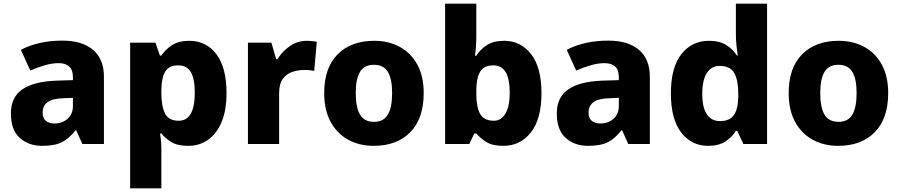

<svg xmlns="http://www.w3.org/2000/svg" viewBox="-20 -780 4875 1040"><path d="M318 -560Q425 -560 484 -510Q543 -460 543 -364V0H426L393 -74H389Q354 -29 315 -9.5Q276 10 208 10Q135 10 87 -33Q39 -76 39 -166Q39 -253 100.5 -295.5Q162 -338 281 -343L375 -346V-362Q375 -402 354.5 -420Q334 -438 298 -438Q262 -438 223 -426.5Q184 -415 144 -398L93 -510Q138 -534 195 -547Q252 -560 318 -560ZM324 -248Q261 -246 236 -225.5Q211 -205 211 -170Q211 -139 229 -125Q247 -111 275 -111Q317 -111 346 -136.5Q375 -162 375 -206V-250Z M1005 -559Q1097 -559 1152 -486.5Q1207 -414 1207 -276Q1207 -182 1180 -118.5Q1153 -55 1106.5 -22.5Q1060 10 1000 10Q941 10 907.5 -11Q874 -32 854 -57H847Q850 -38 852 -17Q854 4 854 28V240H685V-549H822L846 -479H854Q875 -511 911 -535Q947 -559 1005 -559ZM946 -426Q895 -426 875 -392.5Q855 -359 854 -292V-277Q854 -204 874 -165Q894 -126 948 -126Q1035 -126 1035 -278Q1035 -355 1013 -390.5Q991 -426 946 -426Z M1642 -559Q1655 -559 1671 -557.5Q1687 -556 1696 -554L1682 -396Q1673 -398 1659 -399.5Q1645 -401 1628 -401Q1596 -401 1564.5 -391Q1533 -381 1512.5 -353.5Q1492 -326 1492 -275V0H1323V-549H1450L1476 -459H1483Q1507 -500 1549 -529.5Q1591 -559 1642 -559Z M2275 -276Q2275 -138 2202.5 -64Q2130 10 2004 10Q1926 10 1865.5 -23.5Q1805 -57 1770.5 -120.5Q1736 -184 1736 -276Q1736 -412 1808.5 -485.5Q1881 -559 2007 -559Q2085 -559 2145.5 -526Q2206 -493 2240.5 -430Q2275 -367 2275 -276ZM1907 -276Q1907 -199 1930 -159.5Q1953 -120 2006 -120Q2058 -120 2081 -159.5Q2104 -199 2104 -276Q2104 -352 2081 -390.5Q2058 -429 2005 -429Q1953 -429 1930 -390.5Q1907 -352 1907 -276Z M2560 -585Q2560 -555 2558 -526.5Q2556 -498 2553 -478H2560Q2581 -512 2617 -535.5Q2653 -559 2711 -559Q2800 -559 2856.5 -487Q2913 -415 2913 -276Q2913 -135 2855.5 -62.5Q2798 10 2706 10Q2647 10 2614 -11Q2581 -32 2560 -57H2549L2522 0H2391V-760H2560ZM2653 -426Q2603 -426 2582 -393.5Q2561 -361 2560 -294V-273Q2560 -201 2580.5 -163.5Q2601 -126 2655 -126Q2695 -126 2718 -165Q2741 -204 2741 -278Q2741 -426 2653 -426Z M3275 -560Q3382 -560 3441 -510Q3500 -460 3500 -364V0H3383L3350 -74H3346Q3311 -29 3272 -9.5Q3233 10 3165 10Q3092 10 3044 -33Q2996 -76 2996 -166Q2996 -253 3057.5 -295.5Q3119 -338 3238 -343L3332 -346V-362Q3332 -402 3311.5 -420Q3291 -438 3255 -438Q3219 -438 3180 -426.5Q3141 -415 3101 -398L3050 -510Q3095 -534 3152 -547Q3209 -560 3275 -560ZM3281 -248Q3218 -246 3193 -225.5Q3168 -205 3168 -170Q3168 -139 3186 -125Q3204 -111 3232 -111Q3274 -111 3303 -136.5Q3332 -162 3332 -206V-250Z M3815 10Q3726 10 3670 -62Q3614 -134 3614 -274Q3614 -415 3671 -487Q3728 -559 3820 -559Q3878 -559 3914 -536Q3950 -513 3972 -479H3976Q3973 -497 3969.5 -530.5Q3966 -564 3966 -597V-760H4135V0H4007L3973 -71H3966Q3945 -37 3909 -13.5Q3873 10 3815 10ZM3879 -124Q3933 -124 3955.5 -157Q3978 -190 3979 -257V-272Q3979 -345 3957.5 -384Q3936 -423 3877 -423Q3834 -423 3809 -385Q3784 -347 3784 -271Q3784 -196 3809.5 -160Q3835 -124 3879 -124Z M4791 -276Q4791 -138 4718.5 -64Q4646 10 4520 10Q4442 10 4381.5 -23.5Q4321 -57 4286.5 -120.5Q4252 -184 4252 -276Q4252 -412 4324.5 -485.5Q4397 -559 4523 -559Q4601 -559 4661.5 -526Q4722 -493 4756.5 -430Q4791 -367 4791 -276ZM4423 -276Q4423 -199 4446 -159.5Q4469 -120 4522 -120Q4574 -120 4597 -159.5Q4620 -199 4620 -276Q4620 -352 4597 -390.5Q4574 -429 4521 -429Q4469 -429 4446 -390.5Q4423 -352 4423 -276Z"/></svg>

Font: Noto Sans Sinhala UI ExtraBold
Style: Regular
Weight: 800
Designer: Jelle Bosma - Monotype Design Team
Foundry: Monotype Imaging Inc.
Version: Version 2.006; ttfautohint (v1.8.4.7-5d5b)